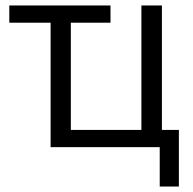

<svg xmlns="http://www.w3.org/2000/svg" viewBox="-20 -538 704 702"><path d="M564 144V0H165V-455H14V-518H384V-455H239V-63H497V-518H572V-63H634V144Z"/></svg>

Font: Ubuntu Sans
Style: Regular
Weight: 400
Designer: Dalton Maag Ltd
Foundry: Dalton Maag Ltd
Version: Version 1.006; ttfautohint (v1.8.4.7-5d5b)